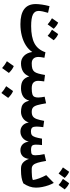

<svg xmlns="http://www.w3.org/2000/svg" viewBox="887 -1646 1051 2866"><g transform="rotate(90 1413.0 -212.5)"><path d="M755.4 -168.5Q718.8 -111.8 656.2 -72.3Q593.8 -32.7 512.9 -12Q432.1 8.8 339.4 8.8Q40 8.8 40 -220.2Q40 -259.8 48.1 -314Q56.2 -368.2 71.3 -425.8L170.9 -403.8Q158.2 -362.8 150.4 -325Q142.6 -287.1 142.6 -263.2Q142.6 -204.1 196.3 -177.7Q250 -151.4 369.1 -151.4Q533.7 -151.4 627.2 -201.2Q720.7 -251 759.3 -364.7L841.8 -349.6Q835.4 -318.8 832.5 -297.9Q829.6 -276.9 829.6 -260.7Q829.6 -212.4 854.2 -186.3Q878.9 -160.2 924.8 -160.2H925.3V0H924.8Q857.9 0 812.3 -45.7Q766.6 -91.3 755.4 -168.5ZM252 -462.4Q255.4 -466.8 316.9 -554.7Q359.4 -538.6 409.2 -488.8Q392.6 -465.3 376.2 -442.9Q359.9 -420.4 343.3 -397.5Q302.2 -434.1 252 -462.4ZM422.9 -462.4Q445.3 -493.2 487.8 -554.7Q523.4 -540.5 546.4 -520Q569.3 -499.5 580.1 -488.8Q563.5 -465.3 547.1 -442.9Q530.8 -420.4 514.2 -397.5Q482.9 -428.7 422.9 -462.4Z M965.8 107.9Q993.2 118.2 1018.8 137.2Q1044.4 156.2 1068.4 180.7Q1031.7 231.9 995.1 282.2Q972.7 262.2 947.5 244.1Q922.4 226.1 893.6 210.4Q912.1 184.1 930.2 158.7Q948.2 133.3 965.8 107.9ZM925.3 0Q915.5 0 910.6 -7.8Q905.8 -15.6 905.8 -36.6V-123.5Q905.8 -144.5 910.6 -152.3Q915.5 -160.2 925.3 -160.2Q973.1 -160.2 1002.7 -168.9Q1032.2 -177.7 1049.6 -199.5Q1066.9 -221.2 1077.6 -259.8Q1088.4 -298.3 1098.6 -357.9L1194.8 -346.2Q1191.4 -320.8 1188.7 -297.9Q1186 -274.9 1186 -256.3Q1186 -212.4 1211.4 -186.3Q1236.8 -160.2 1297.4 -160.2H1297.9V0H1297.4Q1221.2 0 1180.4 -29.1Q1139.6 -58.1 1119.6 -123Q1095.2 -58.1 1045.2 -29.1Q995.1 0 925.3 0Z M1297.9 0Q1288.1 0 1283.2 -7.8Q1278.3 -15.6 1278.3 -36.6V-123.5Q1278.3 -144.5 1283.2 -152.3Q1288.1 -160.2 1297.9 -160.2Q1354.5 -160.2 1384 -169.2Q1413.6 -178.2 1424.3 -199.5Q1435.1 -220.7 1435.1 -257.3Q1435.1 -275.9 1431.2 -305.4Q1427.2 -335 1423.3 -353L1521.5 -374.5Q1535.2 -292 1548.6 -245.1Q1562 -198.2 1584.7 -179.2Q1607.4 -160.2 1648.9 -160.2H1649.4V0H1648.9Q1606 0 1573.2 -9.8Q1540.5 -19.5 1517.8 -46.1Q1495.1 -72.8 1481.4 -123.5Q1463.9 -57.1 1414.3 -28.6Q1364.7 0 1297.9 0ZM1338.4 118.7Q1365.7 128.9 1391.4 147.9Q1417 167 1440.9 191.4Q1404.3 242.7 1367.7 293Q1345.2 272.9 1320.1 254.9Q1294.9 236.8 1266.1 221.2Q1284.7 194.8 1302.7 169.4Q1320.8 144 1338.4 118.7Z M2223.1 8.8Q2168.9 8.8 2135.3 -23.4Q2101.6 -55.7 2093.3 -115.7Q2078.1 -55.7 2036.9 -23.4Q1995.6 8.8 1943.8 8.8Q1890.6 8.8 1854 -23.7Q1817.4 -56.2 1808.1 -115.7Q1787.1 -56.6 1743.2 -28.3Q1699.2 0 1649.4 0Q1639.6 0 1634.8 -7.8Q1629.9 -15.6 1629.9 -36.6V-123.5Q1629.9 -144.5 1634.8 -152.3Q1639.6 -160.2 1649.4 -160.2Q1692.4 -160.2 1717.3 -177.7Q1742.2 -195.3 1756.8 -235.8Q1771.5 -276.4 1783.7 -345.2L1877.4 -332.5Q1873.5 -304.2 1871.1 -276.1Q1868.7 -248 1868.7 -231Q1868.7 -186.5 1884.3 -167.5Q1899.9 -148.4 1943.8 -148.4Q1977.1 -148.4 1995.8 -162.4Q2014.6 -176.3 2026.4 -212.2Q2038.1 -248 2049.3 -313.5H2145Q2142.6 -296.4 2140.6 -269.5Q2138.7 -242.7 2138.7 -225.1Q2138.7 -182.1 2154.1 -166Q2169.4 -149.9 2221.2 -149.9Q2269 -149.9 2283.2 -164.6Q2297.4 -179.2 2297.4 -210.4Q2297.4 -239.3 2292.5 -279.1Q2287.6 -318.8 2279.8 -350.1L2381.8 -374Q2394.5 -296.4 2408.4 -249.3Q2422.4 -202.1 2443.6 -181.2Q2464.8 -160.2 2500 -160.2H2509.8V0H2494.1Q2439 0 2405.3 -31.5Q2371.6 -63 2351.6 -119.1Q2343.8 -55.7 2309.6 -23.4Q2275.4 8.8 2223.1 8.8Z M2478.5 -626Q2481.9 -630.4 2543.5 -718.3Q2585.9 -702.1 2635.7 -652.3Q2619.1 -628.9 2602.8 -606.4Q2586.4 -584 2569.8 -561Q2528.8 -597.7 2478.5 -626ZM2649.4 -626Q2671.9 -656.7 2714.4 -718.3Q2750 -704.1 2772.9 -683.6Q2795.9 -663.1 2806.6 -652.3Q2790 -628.9 2773.7 -606.4Q2757.3 -584 2740.7 -561Q2709.5 -592.3 2649.4 -626ZM2509.8 0Q2500 0 2495.1 -7.8Q2490.2 -15.6 2490.2 -36.6V-123.5Q2490.2 -144.5 2495.1 -152.3Q2500 -160.2 2509.8 -160.2H2547.4Q2583.5 -160.2 2615 -164.1Q2646.5 -168 2667 -177.2Q2660.6 -221.7 2641.1 -272.9Q2621.6 -324.2 2593.8 -376.5L2710 -489.7Q2729 -456.5 2744.9 -411.9Q2760.7 -367.2 2770.5 -318.4Q2780.3 -269.5 2780.3 -223.6Q2780.3 -174.3 2764.2 -127.7Q2748 -81.1 2716.8 -35.2Q2675.3 -16.1 2629.2 -8.1Q2583 0 2524.9 0Z"/></g></svg>

Font: Pinar DS1 Bold
Style: Regular
Weight: 700
Designer: Amin Abedi
Version: Version 3.000